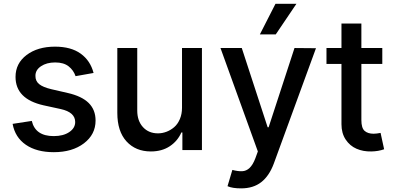

<svg xmlns="http://www.w3.org/2000/svg" viewBox="-20 -802 2108 1026"><path d="M480 -412.1 383.8 -395Q373 -426.8 346.7 -447.5Q320.3 -468.3 274.9 -468.3Q229 -468.3 199 -448Q168.9 -427.7 169.4 -396.5Q168.9 -369.1 189.2 -352.5Q209.5 -335.9 254.9 -325.2L341.8 -305.2Q417 -288.1 453.9 -251.7Q490.7 -215.3 490.7 -157.7Q490.7 -83.5 428.5 -36.1Q366.2 11.2 267.6 11.2Q175.8 11.2 118.2 -28.3Q60.5 -67.9 47.4 -140.1L149.9 -155.8Q168.9 -74.7 267.1 -74.7Q318.4 -74.7 350.1 -96.2Q381.8 -117.7 381.8 -149.9Q381.8 -202.1 304.7 -219.2L212.4 -239.3Q63 -272.9 63 -391.1Q63 -463.4 122.1 -508.1Q181.2 -552.7 273.9 -552.7Q359.4 -552.7 411.1 -515.4Q462.9 -478 480 -412.1Z M952.6 -226.1V-545.4H1059.1V0H954.6V-94.2H949.2Q929.2 -48.3 887.2 -20.5Q845.2 7.3 786.1 7.3Q705.1 7.3 656 -46.4Q606.9 -100.1 606.9 -198.7V-545.4H713.4V-211.4Q713.4 -156.2 743.9 -122.8Q774.4 -89.4 824.2 -89.4Q847.2 -89.4 869.6 -97.9Q892.1 -106.4 910.9 -122.6Q929.7 -138.7 941.2 -165.8Q952.6 -192.9 952.6 -226.1Z M1268.6 204.6Q1221.2 204.6 1195.8 192.9L1221.7 106Q1251 113.8 1273.4 113Q1295.9 112.3 1313.7 95.5Q1331.5 78.6 1344.7 43.5L1357.9 7.3L1158.2 -545.4H1272L1410.2 -122.1H1415.5L1553.7 -545.4L1668.5 -544.4L1442.9 72.8Q1418.5 138.2 1376 171.4Q1333.5 204.6 1268.6 204.6ZM1368.7 -618.2 1452.1 -781.7H1564L1453.6 -618.2Z M2022.9 -545.4V-460.4H1911.1V-160.2Q1911.1 -117.7 1928.5 -102.5Q1945.8 -87.4 1976.1 -87.4Q1991.7 -87.4 2013.7 -91.8L2032.7 -4.4Q2001.5 6.8 1963.9 7.3Q1920.9 8.3 1885.3 -7.1Q1849.6 -22.5 1827.1 -56.4Q1804.7 -90.3 1804.7 -138.2V-460.4H1724.6V-545.4H1804.7V-676.3H1911.1V-545.4Z"/></svg>

Font: Karasuma Gothic
Style: Regular
Weight: 500
Designer: Rasmus Andersson / Ryoko Nishizuka
Foundry: Genbu
Version: Version 1.00